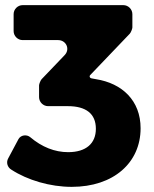

<svg xmlns="http://www.w3.org/2000/svg" viewBox="-20 -719 598 747"><path d="M332 -428 485 -588C489 -592 495 -607 495 -612V-664C495 -683 479 -699 460 -699H68C49 -699 33 -683 33 -664V-598C33 -579 49 -563 68 -563H206C238 -563 254 -527 231 -504L142 -411C138 -407 132 -392 132 -387V-341C132 -322 148 -306 167 -306H244C314 -306 353 -277 353 -218C353 -161 315 -127 245 -127C193 -127 143 -147 98 -185C84 -197 61 -194 52 -178L12 -103C3 -87 9 -68 24 -59C87 -18 175 8 259 8C422 8 527 -86 527 -220C527 -328 455 -395 353 -411L337 -414C329 -415 326 -423 332 -428Z"/></svg>

Font: Trueno
Style: RoundBd
Weight: 700
Designer: Julieta Ulanovsky, Jasper
Foundry: Julieta Ulanovsky, Cannot Into Space Fonts
Version: Version 3.001